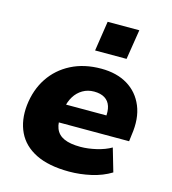

<svg xmlns="http://www.w3.org/2000/svg" viewBox="-112 -835 837 937"><g transform="rotate(15 306.5 -366.5)"><path d="M323 11Q220 11 154.5 -21.5Q89 -54 61 -113Q33 -172 41 -249Q50 -329 89.5 -388.5Q129 -448 194.5 -481.5Q260 -515 346 -515Q424 -515 479 -482Q534 -449 559.5 -387.5Q585 -326 572 -241L568 -208H186L201 -301H439L427 -286Q432 -322 424 -347Q416 -372 395 -385Q374 -398 341 -398Q309 -398 283.5 -383Q258 -368 242 -342Q226 -316 220 -281L215 -252Q208 -207 219.5 -177.5Q231 -148 262 -134Q293 -120 345 -120Q383 -120 425.5 -130Q468 -140 499 -158L533 -41Q489 -14 433.5 -1.5Q378 11 323 11ZM293 -593 316 -744H476L452 -593Z"/></g></svg>

Font: Nunito Sans 8pt Black
Style: Italic
Weight: 900
Italic angle: -9°
Version: Version 3.101;gftools[0.9.27]